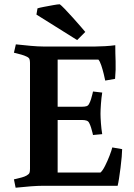

<svg xmlns="http://www.w3.org/2000/svg" viewBox="-20 -867 623 896"><path d="M249 -307V-62H449Q459 -70.4 470.5 -93.4Q482 -116.3 491.5 -141.1Q501 -165.9 504 -179L550 -171Q550 -158.7 548 -135.1Q546 -111.4 542.5 -84.2Q539 -57 535.5 -34.1Q531.9 -11.2 528.9 0H180Q158 0 123.5 2.5Q89 5 52.9 9L45 -30Q45 -30 56 -32.5Q67 -35 81 -38.8Q95 -42.6 104 -47.7Q115 -54 117.5 -60.2Q120 -66.5 120 -79V-573Q120 -584.5 117.5 -591.3Q115 -598 104 -603Q94 -608 80 -612Q66 -616 55.5 -618.5Q45 -621 45 -621L54 -660Q90 -656 124 -653Q158 -650 180 -650H426Q443 -650 469.7 -651.5Q496.4 -653 518 -656Q518 -618 519.5 -580.5Q521 -543 517 -499L471 -491Q469 -501.9 464 -522.3Q459 -542.7 452.5 -562.2Q446 -581.7 439 -589H249V-369H364Q375.6 -369 383.8 -371.5Q392 -374 396.5 -384Q401 -392 405.1 -405.2Q409.1 -418.4 411.6 -429.2Q414 -440 414 -440L457 -435Q453 -410 451 -381.3Q449 -352.7 449 -336Q449 -319.8 451 -292.1Q453 -264.3 457 -241L414 -237Q414 -237 411.6 -247.6Q409.1 -258.2 405.1 -271.1Q401 -284 397 -291.6Q393 -301 384.5 -304Q376 -307 364 -307ZM155 -828 150 -799 340 -680 378 -718Q374 -723 357.5 -742Q341 -761 320.5 -784Q300 -807 282.5 -825Q265 -843 259 -847Q250 -847 228 -843Q206 -839 185 -835Q164 -831 155 -828Z"/></svg>

Font: Buenard
Style: Regular
Weight: 400
Version: Version 2.000